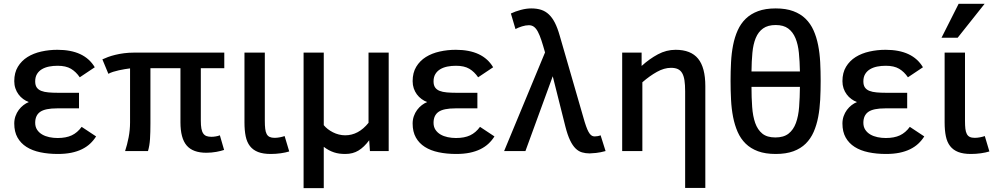

<svg xmlns="http://www.w3.org/2000/svg" viewBox="-20 -786 5177 999"><path d="M480 -76.2Q466.8 -55.2 448.7 -38.3Q430.7 -21.5 406.2 -9.5Q381.8 2.4 350.8 8.8Q319.8 15.1 280.8 15.1Q231.4 15.1 189.7 6.3Q147.9 -2.4 117.9 -21.5Q87.9 -40.5 71 -70.6Q54.2 -100.6 54.2 -143.1Q54.2 -163.6 60.5 -181.6Q66.9 -199.7 77.6 -214.1Q88.4 -228.5 102.1 -239Q115.7 -249.5 129.9 -254.9Q114.3 -260.7 100.3 -271Q86.4 -281.2 76.2 -295.2Q65.9 -309.1 60.1 -326.4Q54.2 -343.8 54.2 -363.8Q54.2 -407.7 73 -438.7Q91.8 -469.7 123 -489.3Q154.3 -508.8 194.8 -517.8Q235.4 -526.9 278.8 -526.9Q419.4 -526.9 473.1 -436L395 -383.8Q375.5 -412.6 349.1 -428.2Q322.8 -443.8 279.8 -443.8Q256.3 -443.8 235.4 -439.7Q214.4 -435.5 198.2 -426Q182.1 -416.5 172.6 -400.9Q163.1 -385.3 163.1 -362.8Q163.1 -342.8 171.1 -331.1Q179.2 -319.3 194.6 -313.2Q210 -307.1 232.2 -305.2Q254.4 -303.2 282.2 -303.2H391.1V-222.2H276.9Q215.3 -222.2 189.2 -204.1Q163.1 -186 163.1 -147Q163.1 -126 173.1 -110.8Q183.1 -95.7 199.5 -86.2Q215.8 -76.7 236.8 -72.3Q257.8 -67.9 279.8 -67.9Q323.7 -67.9 353.3 -81.8Q382.8 -95.7 404.8 -126Z M1146 -5.9Q1138.7 -3.4 1128.2 -0.7Q1117.7 2 1105.5 4.2Q1093.3 6.3 1079.8 7.6Q1066.4 8.8 1053.7 8.8Q983.4 8.8 951.2 -29.1Q918.9 -66.9 918.9 -149.9V-431.2H762.7V-143.1Q762.7 -97.7 760.5 -62.7Q758.3 -27.8 750 0H630.9Q641.6 -32.2 649.2 -71Q656.7 -109.9 656.7 -148.9V-430.2Q645 -428.7 629.9 -426.3Q614.7 -423.8 599.1 -420.4Q583.5 -417 568.8 -412.4Q554.2 -407.7 543.9 -401.9L512.7 -477.1Q524.9 -482.9 542 -489.3Q559.1 -495.6 580.1 -500.7Q601.1 -505.9 625.2 -509Q649.4 -512.2 675.8 -512.2H1147V-431.2H1024.9V-158.2Q1024.9 -133.8 1027.8 -117.4Q1030.8 -101.1 1037.4 -91.6Q1043.9 -82 1054.4 -78.1Q1064.9 -74.2 1080.1 -74.2Q1090.3 -74.2 1102.5 -76.2Q1114.7 -78.1 1124 -82Z M1484.9 2Q1466.3 7.8 1440.7 11.5Q1415 15.1 1388.7 15.1Q1349.1 15.1 1322.8 4.9Q1296.4 -5.4 1280.5 -25.9Q1264.6 -46.4 1258.3 -77.1Q1252 -107.9 1252 -148.9V-512.2H1357.9V-157.2Q1357.9 -132.8 1359.9 -116.2Q1361.8 -99.6 1367.4 -88.9Q1373 -78.1 1383.1 -73.5Q1393.1 -68.8 1408.7 -68.8Q1421.4 -68.8 1435.8 -71.5Q1450.2 -74.2 1460.9 -78.1Z M2002.4 0H1904.8L1900.9 -56.2Q1874.5 -20.5 1845.2 -2.7Q1815.9 15.1 1776.9 15.1Q1760.3 15.1 1745.8 13.2Q1731.4 11.2 1718 6.8Q1704.6 2.4 1691.4 -4.6Q1678.2 -11.7 1664.6 -22V192.9H1559.6V-512.2H1664.6V-134.8Q1673.3 -124 1685.5 -114.5Q1697.8 -105 1712.2 -97.7Q1726.6 -90.3 1742.9 -86.2Q1759.3 -82 1775.9 -82Q1845.2 -82 1897.5 -147V-512.2H2002.4Z M2552.7 -76.2Q2539.6 -55.2 2521.5 -38.3Q2503.4 -21.5 2479 -9.5Q2454.6 2.4 2423.6 8.8Q2392.6 15.1 2353.5 15.1Q2304.2 15.1 2262.5 6.3Q2220.7 -2.4 2190.7 -21.5Q2160.6 -40.5 2143.8 -70.6Q2127 -100.6 2127 -143.1Q2127 -163.6 2133.3 -181.6Q2139.6 -199.7 2150.4 -214.1Q2161.1 -228.5 2174.8 -239Q2188.5 -249.5 2202.6 -254.9Q2187 -260.7 2173.1 -271Q2159.2 -281.2 2148.9 -295.2Q2138.7 -309.1 2132.8 -326.4Q2127 -343.8 2127 -363.8Q2127 -407.7 2145.8 -438.7Q2164.6 -469.7 2195.8 -489.3Q2227.1 -508.8 2267.6 -517.8Q2308.1 -526.9 2351.6 -526.9Q2492.2 -526.9 2545.9 -436L2467.8 -383.8Q2448.2 -412.6 2421.9 -428.2Q2395.5 -443.8 2352.5 -443.8Q2329.1 -443.8 2308.1 -439.7Q2287.1 -435.5 2271 -426Q2254.9 -416.5 2245.4 -400.9Q2235.8 -385.3 2235.8 -362.8Q2235.8 -342.8 2243.9 -331.1Q2252 -319.3 2267.3 -313.2Q2282.7 -307.1 2304.9 -305.2Q2327.1 -303.2 2355 -303.2H2463.9V-222.2H2349.6Q2288.1 -222.2 2262 -204.1Q2235.8 -186 2235.8 -147Q2235.8 -126 2245.8 -110.8Q2255.9 -95.7 2272.2 -86.2Q2288.6 -76.7 2309.6 -72.3Q2330.6 -67.9 2352.5 -67.9Q2396.5 -67.9 2426 -81.8Q2455.6 -95.7 2477.5 -126Z M3022 -151.9Q3029.3 -128.4 3035.6 -113.5Q3042 -98.6 3048.3 -90.3Q3054.7 -82 3061 -79.1Q3067.4 -76.2 3074.2 -76.2Q3081.1 -76.2 3089.4 -77.6Q3097.7 -79.1 3105 -82L3130.9 0Q3104 7.3 3081.3 9.8Q3058.6 12.2 3047.9 12.2Q3026.4 12.2 3008.3 6.8Q2990.2 1.5 2974.9 -13.4Q2959.5 -28.3 2946.3 -55.7Q2933.1 -83 2921.9 -127L2856 -389.2L2713.9 0H2603L2815.9 -513.2Q2805.7 -549.8 2796.9 -576.4Q2788.1 -603 2778.8 -620.6Q2769.5 -638.2 2758.3 -646.5Q2747.1 -654.8 2731.9 -654.8Q2715.3 -654.8 2695.8 -648.7Q2676.3 -642.6 2662.1 -634.8L2638.2 -715.8Q2660.6 -726.6 2689.5 -734.4Q2718.3 -742.2 2744.1 -742.2Q2773.4 -742.2 2795.9 -734.9Q2818.4 -727.5 2835.9 -710.9Q2853.5 -694.3 2867.2 -667.5Q2880.9 -640.6 2892.1 -601.1Z M3649.9 191.9H3544.9V-311Q3544.9 -345.2 3541.3 -368.4Q3537.6 -391.6 3529.1 -406Q3520.5 -420.4 3506.3 -426.8Q3492.2 -433.1 3471.2 -433.1Q3436 -433.1 3398.2 -412.1Q3360.4 -391.1 3322.3 -357.9V0H3217.3V-512.2H3318.4V-442.9Q3359.4 -480 3403.3 -503.4Q3447.3 -526.9 3495.1 -526.9Q3574.7 -526.9 3612.3 -480.7Q3649.9 -434.6 3649.9 -337.9Z M4142.1 -414.1Q4141.1 -466.8 4136.7 -511Q4132.3 -555.2 4118.9 -587.4Q4105.5 -619.6 4081.1 -637.7Q4056.6 -655.8 4016.1 -655.8Q3975.1 -655.8 3950.2 -637.9Q3925.3 -620.1 3912.1 -587.9Q3898.9 -555.7 3894.8 -511.2Q3890.6 -466.8 3890.1 -414.1ZM4016.1 -742.2Q4069.3 -742.2 4107.4 -728Q4145.5 -713.9 4171.4 -688.5Q4197.3 -663.1 4212.9 -628.2Q4228.5 -593.3 4236.8 -551.3Q4245.1 -509.3 4247.6 -462.2Q4250 -415 4250 -365.2Q4250 -314.9 4247.6 -267.1Q4245.1 -219.2 4237.1 -177Q4229 -134.8 4213.6 -99.6Q4198.2 -64.5 4172.4 -38.8Q4146.5 -13.2 4108.2 1Q4069.8 15.1 4016.1 15.1Q3962.4 15.1 3924.1 1Q3885.7 -13.2 3859.6 -38.8Q3833.5 -64.5 3818.1 -99.6Q3802.7 -134.8 3794.4 -177Q3786.1 -219.2 3783.7 -267.1Q3781.2 -314.9 3781.2 -365.2Q3781.2 -415 3783.7 -462.2Q3786.1 -509.3 3794.4 -551.3Q3802.7 -593.3 3818.4 -628.2Q3834 -663.1 3860.1 -688.5Q3886.2 -713.9 3924.3 -728Q3962.4 -742.2 4016.1 -742.2ZM3890.1 -334Q3890.1 -277.8 3893.6 -229.7Q3897 -181.6 3909.4 -146.2Q3921.9 -110.8 3946.5 -90.8Q3971.2 -70.8 4014.2 -70.8Q4057.6 -70.8 4083 -90.8Q4108.4 -110.8 4121.3 -146.2Q4134.3 -181.6 4137.9 -229.7Q4141.6 -277.8 4142.1 -334Z M4789.1 -76.2Q4775.9 -55.2 4757.8 -38.3Q4739.7 -21.5 4715.3 -9.5Q4690.9 2.4 4659.9 8.8Q4628.9 15.1 4589.8 15.1Q4540.5 15.1 4498.8 6.3Q4457 -2.4 4427 -21.5Q4397 -40.5 4380.1 -70.6Q4363.3 -100.6 4363.3 -143.1Q4363.3 -163.6 4369.6 -181.6Q4376 -199.7 4386.7 -214.1Q4397.5 -228.5 4411.1 -239Q4424.8 -249.5 4439 -254.9Q4423.3 -260.7 4409.4 -271Q4395.5 -281.2 4385.3 -295.2Q4375 -309.1 4369.1 -326.4Q4363.3 -343.8 4363.3 -363.8Q4363.3 -407.7 4382.1 -438.7Q4400.9 -469.7 4432.1 -489.3Q4463.4 -508.8 4503.9 -517.8Q4544.4 -526.9 4587.9 -526.9Q4728.5 -526.9 4782.2 -436L4704.1 -383.8Q4684.6 -412.6 4658.2 -428.2Q4631.8 -443.8 4588.9 -443.8Q4565.4 -443.8 4544.4 -439.7Q4523.4 -435.5 4507.3 -426Q4491.2 -416.5 4481.7 -400.9Q4472.2 -385.3 4472.2 -362.8Q4472.2 -342.8 4480.2 -331.1Q4488.3 -319.3 4503.7 -313.2Q4519 -307.1 4541.3 -305.2Q4563.5 -303.2 4591.3 -303.2H4700.2V-222.2H4585.9Q4524.4 -222.2 4498.3 -204.1Q4472.2 -186 4472.2 -147Q4472.2 -126 4482.2 -110.8Q4492.2 -95.7 4508.5 -86.2Q4524.9 -76.7 4545.9 -72.3Q4566.9 -67.9 4588.9 -67.9Q4632.8 -67.9 4662.4 -81.8Q4691.9 -95.7 4713.9 -126Z M5127.9 2Q5109.4 7.8 5083.7 11.5Q5058.1 15.1 5031.7 15.1Q4992.2 15.1 4965.8 4.9Q4939.5 -5.4 4923.6 -25.9Q4907.7 -46.4 4901.4 -77.1Q4895 -107.9 4895 -148.9V-512.2H5001V-157.2Q5001 -132.8 5002.9 -116.2Q5004.9 -99.6 5010.5 -88.9Q5016.1 -78.1 5026.1 -73.5Q5036.1 -68.8 5051.8 -68.8Q5064.5 -68.8 5078.9 -71.5Q5093.3 -74.2 5104 -78.1ZM4962.9 -589.8H4878.9L4967.8 -766.1H5103Z"/></svg>

Font: Clear Sans Medium
Style: Regular
Weight: 500
Foundry: Intel Corporation
Version: Version 1.00